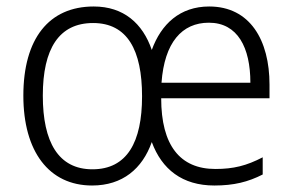

<svg xmlns="http://www.w3.org/2000/svg" viewBox="-20 -562 903 592"><path d="M625 -542C535 -542 477 -488 448 -408C420 -490 361 -542 269 -542C131 -542 52 -443 52 -267C52 -95 131 10 264 10C358 10 419 -42 448 -124C479 -40 542 10 641 10C701 10 745 -1 790 -24V-77C740 -51 700 -41 644 -41C535 -41 477 -114 477 -259H811V-301C811 -438 751 -542 625 -542ZM624 -492C713 -492 752 -415 752 -307H478C487 -431 541 -492 624 -492ZM267 -491C373 -491 418 -407 418 -265C418 -124 372 -40 265 -40C160 -40 112 -124 112 -267C112 -412 162 -491 267 -491Z"/></svg>

Font: Noto Sans Bengali SemiCondensed Light
Style: Regular
Weight: 300
Width: 4
Designer: Joana Ranito - Universal Thirst; Jelle Bosma - Monotype Design Team
Foundry: Universal Thirst ehf.
Version: Version 3.000